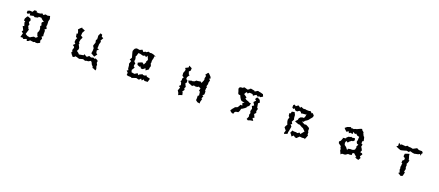

<svg xmlns="http://www.w3.org/2000/svg" viewBox="103 -1917 7794 3405"><g transform="rotate(20 4000.0 -214.5)"><path d="M311 -374 282 -325 279 -287 308 -276 299 -257 319 -193 291 -187 327 -115 307 -92 341 -62 333 -42 320 12 358 7 381 27 437 5 450 39 477 30 503 8 569 17 590 6 608 14 640 12 671 -4 684 -12 673 -50 692 -90 670 -126 696 -138 690 -178 691 -193V-240L675 -263L708 -281L683 -337L694 -334L692 -401L690 -421L698 -449L702 -464L688 -519L642 -509L604 -518L570 -494L530 -523L533 -505L478 -496L437 -501L439 -522L393 -520L369 -482L319 -485L280 -470L279 -431L298 -420L341 -440L344 -406L396 -416L409 -421L439 -405L497 -419L503 -436L552 -437L581 -409L619 -384L590 -366L587 -347L601 -307L583 -292L599 -241L595 -200L585 -180L578 -162L596 -108L612 -96L580 -69L543 -76L502 -55L480 -40L433 -47L389 -71L406 -128L417 -162L392 -189L400 -206L380 -212L395 -249L370 -291L389 -319L380 -355L326 -377Z M1634 -536 1609 -482 1612 -458 1613 -416 1597 -396 1606 -349 1585 -289 1596 -263 1609 -250V-199L1603 -166V-145L1629 -132L1669 -108L1708 -164L1683 -181L1674 -228L1706 -259L1672 -266L1675 -311V-341L1678 -353L1691 -397L1677 -414L1709 -471L1674 -487L1670 -523ZM1233 -464 1247 -435 1257 -394 1236 -387 1246 -327 1274 -314 1257 -284 1253 -233 1277 -207 1242 -174 1275 -151 1278 -132 1262 -84 1276 -67 1261 -41 1282 -9 1312 26 1340 16 1353 -1 1382 4 1430 19 1438 17 1493 2 1502 1 1541 16 1568 6 1598 5 1639 -18 1658 -4 1676 36 1708 71 1707 94 1717 89 1773 114 1779 85 1763 32 1769 14 1749 -21 1754 -55 1741 -71 1701 -88 1693 -74 1660 -88 1623 -75 1582 -90 1555 -66 1535 -63 1494 -91 1483 -67 1399 -53 1384 -73 1346 -100 1364 -132 1366 -160 1361 -174 1336 -221 1346 -232 1329 -259 1338 -309 1358 -349 1354 -363 1322 -379 1326 -436 1329 -440 1355 -487 1296 -511 1295 -522 1267 -500Z M2299 -489 2287 -469 2275 -437 2280 -409 2292 -366 2304 -324 2301 -312 2278 -277 2312 -260 2292 -203 2302 -172 2303 -157 2307 -116 2321 -90 2294 -75 2325 -44 2322 -1 2343 6 2357 8 2409 9 2418 20 2470 2 2501 -8 2539 2 2555 3 2584 -28 2606 0 2630 -29 2655 -9 2713 -12 2730 -70 2727 -81 2670 -93 2644 -120 2638 -100 2594 -99 2583 -110 2530 -86 2516 -67 2493 -97 2444 -66 2386 -75 2375 -115 2410 -171 2385 -190 2389 -227 2399 -237 2362 -280 2371 -298 2368 -332 2358 -370 2368 -377 2385 -437 2418 -435 2478 -420 2510 -435 2536 -413 2553 -450 2573 -408 2584 -379 2563 -338 2570 -333 2543 -278 2510 -305 2481 -296 2431 -273 2440 -234 2490 -214 2496 -228 2520 -194 2554 -195 2594 -227 2608 -191 2659 -228V-256L2671 -295L2652 -342L2658 -358L2655 -389L2663 -424L2668 -440L2671 -481H2698L2638 -507L2601 -514L2576 -510L2548 -522L2508 -498L2496 -504L2461 -484L2431 -518L2387 -496L2330 -505Z M3594 -243 3633 -225 3622 -177 3644 -165 3646 -142 3652 -98 3631 -84 3633 -39 3630 -2 3665 25 3711 32 3709 2 3726 -59 3709 -60 3729 -113H3706L3735 -150V-205L3724 -210L3726 -270L3738 -269L3720 -299L3736 -351L3728 -355L3743 -415L3719 -438L3742 -452L3727 -482L3683 -527L3666 -531L3629 -480L3651 -467L3639 -417L3645 -402L3641 -377L3617 -321L3596 -340L3543 -331L3517 -330L3493 -307L3453 -295L3444 -300L3382 -283L3399 -248L3411 -240L3477 -214L3507 -234L3536 -224L3557 -231L3559 -222ZM3251 -381 3256 -324 3288 -307 3267 -274 3272 -250 3257 -220 3275 -206 3286 -161 3258 -133 3287 -118 3278 -82 3265 -58 3291 -14 3301 24 3329 11 3371 -2 3360 -51 3347 -60 3377 -103 3362 -128 3379 -160 3365 -184 3350 -219 3369 -238 3367 -276 3338 -296 3340 -330 3373 -380 3355 -384 3336 -436 3362 -460 3365 -507 3309 -536 3308 -501 3255 -474 3256 -467 3273 -443 3259 -395Z M4632 -419 4607 -378 4635 -358 4598 -319 4631 -265 4595 -243 4607 -220 4615 -199 4601 -148 4607 -134 4615 -114 4604 -87 4610 -46 4587 4 4616 21 4652 7 4709 -2 4679 -48 4710 -62 4687 -116 4679 -119 4711 -154 4701 -185 4715 -232 4696 -243 4692 -263 4682 -326 4709 -347 4692 -388 4675 -403ZM4263 -42 4272 -28 4303 -5 4333 0 4341 -30 4359 -48 4374 -52 4407 -57 4423 -86 4435 -131 4456 -141 4498 -170 4520 -191 4515 -197 4553 -230 4564 -281 4535 -283 4510 -297 4468 -311 4442 -330 4456 -352 4398 -394 4393 -392 4414 -429 4429 -444 4448 -425 4479 -450 4534 -446 4554 -418 4561 -429 4604 -456 4651 -426 4647 -452 4684 -441 4726 -467 4710 -506 4667 -519 4632 -525 4611 -531 4603 -530 4555 -501 4545 -514 4479 -526 4459 -518 4452 -505 4425 -490 4361 -509 4326 -487 4309 -489 4281 -482 4267 -451 4285 -399 4292 -370 4308 -354 4337 -352 4355 -313 4377 -279 4395 -264 4455 -252 4420 -236 4434 -191 4401 -195 4369 -140 4355 -132 4319 -119 4314 -107 4291 -82Z M5421 -80 5398 -32 5422 -4 5441 25 5473 -5 5505 19 5535 21 5551 3 5579 -23 5624 -18 5668 -23 5676 -9 5692 -44 5710 -92 5697 -107V-149L5685 -165L5686 -213L5670 -231L5617 -259L5584 -257V-255L5536 -282L5533 -296L5556 -292L5569 -316L5606 -340L5626 -357L5650 -389L5662 -402L5682 -429L5686 -459L5652 -495L5640 -482L5603 -515L5580 -507L5523 -508L5521 -513L5470 -510L5426 -529L5410 -506L5374 -535L5359 -528L5328 -505L5304 -526L5281 -511L5279 -464L5304 -446L5327 -462L5344 -434L5382 -426L5417 -451L5448 -442L5460 -418L5485 -423L5550 -428L5554 -447L5556 -423L5551 -391L5536 -358L5517 -361L5477 -349L5453 -324L5445 -290L5408 -251L5443 -235L5476 -222L5508 -221L5530 -208L5574 -183L5570 -195L5631 -134L5624 -132L5573 -69L5553 -89L5517 -67L5491 -74L5450 -73ZM5264 -351 5270 -301 5291 -281 5277 -234 5280 -205 5288 -178 5301 -144 5286 -125 5269 -88 5291 -60 5310 -38 5295 9 5302 27 5357 6 5360 -7 5359 -28 5366 -55 5376 -112 5380 -139 5351 -176 5380 -184 5356 -224 5369 -247 5381 -273 5373 -297 5369 -347 5371 -349 5346 -401 5296 -391 5288 -356Z M6585 -78 6649 -22 6622 -21 6659 1 6697 10 6723 -35 6701 -60 6731 -105 6719 -122 6682 -130 6699 -169 6676 -215 6664 -222 6674 -270 6648 -285 6654 -333H6673L6660 -394L6654 -410L6641 -418L6613 -477L6625 -476L6584 -508L6573 -530L6541 -520L6486 -494L6456 -487L6432 -475L6412 -481L6395 -474L6373 -492L6314 -472L6319 -477L6275 -441L6287 -424L6328 -387L6364 -409L6378 -376L6398 -394L6447 -387L6444 -428L6487 -400L6500 -417L6533 -388L6572 -379L6569 -341V-321L6560 -282L6576 -253L6606 -242L6582 -203L6590 -193L6580 -144L6563 -131L6534 -122H6497L6456 -113L6451 -84L6415 -130L6379 -157L6370 -194L6381 -234L6415 -214L6437 -241L6474 -269L6495 -268L6520 -296L6508 -332L6460 -323L6441 -333L6425 -323L6395 -318L6362 -289V-274L6300 -264L6311 -260L6290 -205L6263 -180L6271 -150L6297 -131L6321 -114L6326 -75L6337 -74V-37L6350 -10L6366 26L6387 6L6444 3L6471 -13L6489 -27L6517 -25L6557 -31V-64Z M7273 -524 7275 -464 7246 -452 7279 -431 7338 -409 7359 -412 7390 -420 7408 -424 7442 -436 7462 -434 7486 -427 7512 -450 7557 -437 7596 -432 7601 -435 7660 -447 7691 -464 7702 -434 7719 -486 7732 -492 7707 -522H7650L7631 -529L7606 -543L7595 -536L7538 -506H7534L7497 -514H7464L7428 -524L7402 -505L7323 -511L7308 -497ZM7428 -325 7463 -300 7461 -267 7434 -246V-201L7449 -205L7445 -140L7439 -135L7448 -99L7444 -82L7462 -29L7440 -16L7500 21L7534 5V3L7549 -64L7531 -71L7539 -112L7544 -123L7532 -158L7536 -197L7525 -218L7538 -240L7553 -291L7538 -292L7531 -324L7518 -366L7514 -401L7479 -391L7434 -375Z"/></g></svg>

Font: チョークS
Style: Regular
Weight: 400
Designer: [Stick] Fontworks Inc.
Foundry: [Stick] Fontworks Inc.
Version: Version 1.200;FEAKit 1.0